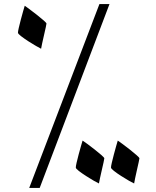

<svg xmlns="http://www.w3.org/2000/svg" viewBox="-20 -742 763 940"><path d="M516.1 -722.2 174.3 178.2H123L466.8 -722.2ZM207.5 -626.5Q207.5 -624 203.9 -607.4Q200.2 -590.8 195.3 -569.3Q190.4 -547.9 186.3 -529.3Q182.1 -510.7 181.2 -503.4Q174.8 -506.3 156.5 -516.8Q138.2 -527.3 117.9 -540.5Q97.7 -553.7 82.8 -565.2Q67.9 -576.7 67.9 -582Q67.9 -587.9 72 -606Q76.2 -624 82 -646.2Q87.9 -668.5 93.3 -687.3Q98.6 -706.1 101.1 -713.9Q106.9 -710 123.8 -697.5Q140.6 -685.1 159.9 -669.9Q179.2 -654.8 193.4 -642.3Q207.5 -629.9 207.5 -626.5ZM490.7 33.2Q490.7 36.1 487.1 52.5Q483.4 68.8 478.5 90.3Q473.6 111.8 469.5 130.4Q465.3 148.9 464.4 156.2Q458 153.3 439.7 143.1Q421.4 132.8 401.1 119.6Q380.9 106.4 366 95Q351.1 83.5 351.1 78.1Q351.1 71.8 355.2 53.7Q359.4 35.6 365.2 13.7Q371.1 -8.3 376.5 -27.1Q381.8 -45.9 384.3 -53.7Q390.1 -50.3 407 -37.8Q423.8 -25.4 443.1 -10.3Q462.4 4.9 476.6 17.3Q490.7 29.8 490.7 33.2ZM662.6 33.2Q662.6 36.1 658.9 52.5Q655.3 68.8 650.4 90.3Q645.5 111.8 641.6 130.4Q637.7 148.9 636.7 156.2Q629.9 153.3 611.8 143.1Q593.8 132.8 573.2 119.6Q552.7 106.4 538.1 95Q523.4 83.5 523.4 78.1Q523.4 71.8 527.6 53.7Q531.7 35.6 537.6 13.7Q543.5 -8.3 548.8 -27.1Q554.2 -45.9 556.6 -53.7Q562 -50.3 578.9 -37.8Q595.7 -25.4 615 -10.3Q634.3 4.9 648.4 17.3Q662.6 29.8 662.6 33.2Z"/></svg>

Font: Scheherazade New
Style: Regular
Weight: 400
Designer: SIL International
Foundry: SIL International
Version: Version 4.000